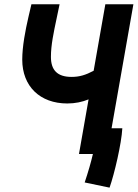

<svg xmlns="http://www.w3.org/2000/svg" viewBox="-20 -713 638 889"><path d="M487.3 155.8C509.8 91.8 542.5 -47.4 546.4 -119.1H496.6L597.7 -693.4H467.8L413.6 -385.3C376.5 -365.7 348.1 -356.9 311.5 -356.9C244.1 -356.9 215.8 -389.6 215.8 -449.7C215.8 -504.4 228.5 -563 242.2 -627.9L255.9 -693.4H125.5L111.8 -634.8C97.2 -571.8 83 -497.6 83 -437C83 -313.5 165 -233.9 291.5 -233.9C327.6 -233.9 360.4 -240.7 390.1 -252.9L345.7 0H410.2C401.4 38.1 388.7 82 372.1 131.8Z"/></svg>

Font: Cascadia Code NF
Style: Bold Italic
Weight: 700
Italic angle: -10°
Monospace: yes
Designer: Aaron Bell
Foundry: Saja Typeworks
Version: Version 2404.023